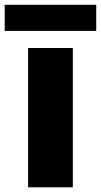

<svg xmlns="http://www.w3.org/2000/svg" viewBox="-59 -800 431 820"><path d="M61 0V-595H252V0ZM-39 -668V-779.5H352V-668Z"/></svg>

Font: Encode Sans SC Condensed Thin ExtraBold
Style: Regular
Weight: 800
Version: Version 3.002